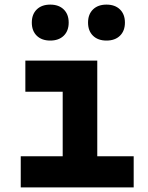

<svg xmlns="http://www.w3.org/2000/svg" viewBox="-20 -813 640 833"><path d="M70 0V-135H252V-415H90V-550H402V-135H560V0ZM442 -637Q405 -637 383.5 -658Q362 -679 362 -715Q362 -751 383.5 -772Q405 -793 442 -793Q479 -793 500.5 -772Q522 -751 522 -715Q522 -679 500.5 -658Q479 -637 442 -637ZM198 -637Q161 -637 139.5 -658Q118 -679 118 -715Q118 -751 139.5 -772Q161 -793 198 -793Q235 -793 256.5 -772Q278 -751 278 -715Q278 -679 256.5 -658Q235 -637 198 -637Z"/></svg>

Font: JetBrains Mono NL ExtraBold
Style: Regular
Weight: 800
Designer: Philipp Nurullin, Konstantin Bulenkov
Foundry: JetBrains
Version: Version 2.304; ttfautohint (v1.8.4.7-5d5b)